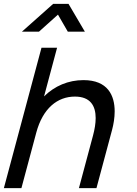

<svg xmlns="http://www.w3.org/2000/svg" viewBox="-77 -965 702 985"><path d="M270.9 -802.5H358.4L274.6 -945H195.6L35.4 -802.5H122.9L220.4 -890ZM351.3 -554C273.3 -554 203.3 -524 149 -470.5L215.8 -720H135.8L-57.1 0H32.9L109.1 -284.5C142.6 -409.5 217.7 -469.5 307.2 -469.5C386.6 -469.5 413.8 -422.2 413.8 -359.2C413.8 -331.7 408.6 -301.3 400.4 -270.5L327.9 0H417.9L497.9 -298.5C505.7 -327.6 511.3 -360.9 511.3 -393.5C511.3 -475.6 475.9 -554 351.3 -554Z"/></svg>

Font: Manrope
Style: MediumItalic
Weight: 500
Italic angle: -15°
Designer: Mikhail Sharanda
Foundry: Mikhail Sharanda
Version: Version 4.502;hotconv 1.0.109;makeotfexe 2.5.65596